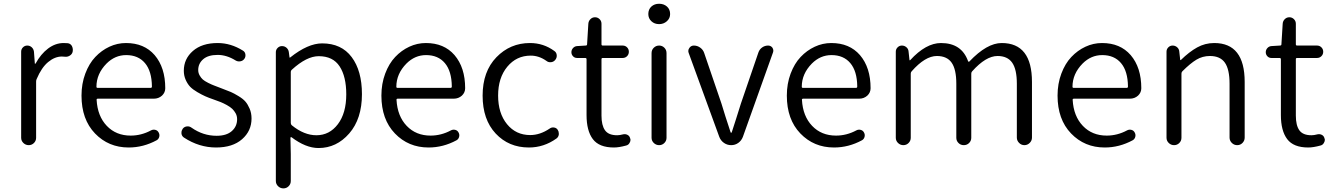

<svg xmlns="http://www.w3.org/2000/svg" viewBox="-20 -787 7223 1041"><path d="M94.7 -40V-506.8Q94.7 -520.5 104.5 -530.3Q114.3 -540 127.9 -540Q141.6 -540 151.9 -530.8Q162.1 -521.5 164.1 -506.8L168.9 -442.4Q168.9 -441.4 170.4 -441.4Q171.9 -441.4 172.9 -442.4Q201.2 -494.1 240.7 -523.9Q280.3 -553.7 325.2 -553.7Q337.9 -553.7 347.7 -552.7Q362.3 -550.8 370.1 -537.1Q375 -527.3 375 -516.6Q375 -511.7 374 -506.8Q371.1 -493.2 358.4 -485.4Q345.7 -477.5 331.1 -479.5Q323.2 -480.5 315.4 -480.5Q277.3 -480.5 241.2 -450.7Q205.1 -420.9 178.7 -358.4Q175.8 -352.5 175.8 -344.7V-40Q175.8 -23.4 164.1 -11.7Q152.3 0 135.7 0Q119.1 0 106.9 -11.7Q94.7 -23.4 94.7 -40Z M677.7 12.7Q568.4 12.7 495.1 -63.5Q421.9 -139.6 421.9 -268.6Q421.9 -333 442.4 -387.7Q462.9 -442.4 496.6 -478Q530.3 -513.7 573.2 -533.7Q616.2 -553.7 663.1 -553.7Q761.7 -553.7 818.4 -488.3Q876 -420.9 876 -308.6Q876 -285.2 858.4 -268.6Q839.8 -252 814.5 -252H510.7Q502.9 -252 503.9 -245.1Q508.8 -157.2 559.1 -104.5Q609.4 -51.8 688.5 -51.8Q746.1 -51.8 798.8 -80.1Q809.6 -85.9 821.8 -83Q834 -80.1 839.8 -69.3Q846.7 -57.6 843.3 -44.9Q839.8 -32.2 829.1 -26.4Q756.8 12.7 677.7 12.7ZM502.9 -316.4Q502.9 -310.5 509.8 -310.5H796.9Q803.7 -310.5 803.7 -318.4Q803.7 -318.4 803.7 -318.4Q802.7 -401.4 766.1 -444.8Q729.5 -488.3 664.1 -488.3Q603.5 -488.3 557.6 -442.4Q502.9 -386.7 502.9 -316.4Z M1151.4 12.7Q1059.6 12.7 977.5 -41Q965.8 -48.8 963.9 -62.5Q963.9 -65.4 963.9 -68.4Q963.9 -79.1 970.7 -88.9Q978.5 -99.6 992.7 -101.6Q1006.8 -103.5 1018.6 -94.7Q1081.1 -50.8 1154.3 -50.8Q1208 -50.8 1236.8 -76.2Q1265.6 -101.6 1265.6 -140.6Q1265.6 -158.2 1257.8 -172.4Q1250 -186.5 1239.3 -196.8Q1228.5 -207 1210 -217.3Q1191.4 -227.5 1176.8 -233.4Q1162.1 -239.3 1139.6 -247.1Q1111.3 -256.8 1092.8 -265.1Q1074.2 -273.4 1049.8 -287.6Q1025.4 -301.8 1011.2 -316.4Q997.1 -331.1 986.8 -354Q976.6 -377 976.6 -403.3Q976.6 -467.8 1025.9 -510.7Q1075.2 -553.7 1160.2 -553.7Q1231.4 -553.7 1296.9 -512.7Q1308.6 -505.9 1310.5 -492.2Q1312.5 -478.5 1304.7 -467.8Q1296.9 -457 1283.2 -454.6Q1269.5 -452.1 1257.8 -459Q1209 -489.3 1160.2 -489.3Q1108.4 -489.3 1081.5 -465.8Q1054.7 -442.4 1054.7 -407.2Q1054.7 -391.6 1062.5 -377.9Q1070.3 -364.3 1079.6 -356Q1088.9 -347.7 1108.4 -337.9Q1127.9 -328.1 1140.1 -323.7Q1152.3 -319.3 1176.8 -309.6Q1179.7 -308.6 1184.6 -306.6Q1215.8 -294.9 1231.9 -288.1Q1248 -281.2 1272.9 -266.1Q1297.9 -251 1310.5 -236.3Q1323.2 -221.7 1333.5 -197.8Q1343.8 -173.8 1343.8 -144.5Q1343.8 -77.1 1292.5 -32.2Q1241.2 12.7 1151.4 12.7Z M1475.6 194.3V-503.9Q1475.6 -517.6 1485.4 -527.3Q1495.1 -537.1 1508.8 -537.1Q1523.4 -537.1 1533.7 -527.8Q1543.9 -518.6 1545.9 -504.9L1549.8 -475.6Q1549.8 -474.6 1551.3 -474.6Q1552.7 -474.6 1553.7 -475.6Q1649.4 -551.8 1726.6 -551.8Q1831.1 -551.8 1886.7 -477.5Q1942.4 -403.3 1942.4 -276.4Q1942.4 -142.6 1873.5 -63.5Q1804.7 15.6 1707 15.6Q1637.7 15.6 1560.5 -43Q1558.6 -43.9 1556.6 -43Q1554.7 -42 1554.7 -40L1556.6 47.9V194.3Q1556.6 210.9 1544.9 222.7Q1533.2 234.4 1516.6 234.4Q1500 234.4 1487.8 222.7Q1475.6 210.9 1475.6 194.3ZM1695.3 -53.7Q1766.6 -53.7 1812 -113.8Q1857.4 -173.8 1857.4 -275.4Q1857.4 -372.1 1821.3 -427.2Q1785.2 -482.4 1708 -482.4Q1642.6 -482.4 1562.5 -409.2Q1556.6 -404.3 1556.6 -397.5V-120.1Q1556.6 -112.3 1562.5 -107.4Q1628.9 -53.7 1695.3 -53.7Z M2303.7 12.7Q2194.3 12.7 2121.1 -63.5Q2047.9 -139.6 2047.9 -268.6Q2047.9 -333 2068.4 -387.7Q2088.9 -442.4 2122.6 -478Q2156.2 -513.7 2199.2 -533.7Q2242.2 -553.7 2289.1 -553.7Q2387.7 -553.7 2444.3 -488.3Q2502 -420.9 2502 -308.6Q2502 -285.2 2484.4 -268.6Q2465.8 -252 2440.4 -252H2136.7Q2128.9 -252 2129.9 -245.1Q2134.8 -157.2 2185.1 -104.5Q2235.4 -51.8 2314.5 -51.8Q2372.1 -51.8 2424.8 -80.1Q2435.5 -85.9 2447.8 -83Q2460 -80.1 2465.8 -69.3Q2472.7 -57.6 2469.2 -44.9Q2465.8 -32.2 2455.1 -26.4Q2382.8 12.7 2303.7 12.7ZM2128.9 -316.4Q2128.9 -310.5 2135.7 -310.5H2422.9Q2429.7 -310.5 2429.7 -318.4Q2429.7 -318.4 2429.7 -318.4Q2428.7 -401.4 2392.1 -444.8Q2355.5 -488.3 2290 -488.3Q2229.5 -488.3 2183.6 -442.4Q2128.9 -386.7 2128.9 -316.4Z M2847.7 12.7Q2738.3 12.7 2667.5 -63Q2596.7 -138.7 2596.7 -268.6Q2596.7 -399.4 2671.4 -476.6Q2746.1 -553.7 2853.5 -553.7Q2926.8 -553.7 2985.4 -510.7Q2997.1 -502.9 2998.5 -488.3Q3000 -473.6 2990.2 -461.9Q2981.4 -451.2 2967.3 -449.7Q2953.1 -448.2 2942.4 -457Q2902.3 -485.4 2857.4 -485.4Q2780.3 -485.4 2730.5 -425.3Q2680.7 -365.2 2680.7 -269Q2680.7 -172.9 2729 -113.8Q2777.3 -54.7 2854.5 -54.7Q2908.2 -54.7 2960 -89.8Q2970.7 -97.7 2983.9 -95.7Q2997.1 -93.8 3003.9 -83Q3009.8 -74.2 3009.8 -63.5Q3009.8 -60.5 3009.8 -57.6Q3007.8 -43.9 2997.1 -36.1Q2928.7 12.7 2847.7 12.7Z M3308.6 12.7Q3228.5 12.7 3194.3 -32.7Q3160.2 -78.1 3160.2 -163.1V-465.8Q3160.2 -472.7 3152.3 -472.7H3108.4Q3095.7 -472.7 3086.9 -481.9Q3078.1 -491.2 3078.1 -503.9Q3078.1 -516.6 3086.9 -526.4Q3095.7 -536.1 3108.4 -537.1L3155.3 -540Q3163.1 -540 3163.1 -546.9L3169.9 -658.2Q3170.9 -672.9 3181.2 -683.1Q3191.4 -693.4 3206.1 -693.4Q3220.7 -693.4 3231 -683.1Q3241.2 -672.9 3241.2 -658.2V-546.9Q3241.2 -540 3248 -540H3356.4Q3370.1 -540 3379.9 -530.3Q3389.6 -520.5 3389.6 -506.3Q3389.6 -492.2 3379.9 -482.4Q3370.1 -472.7 3356.4 -472.7H3248Q3241.2 -472.7 3241.2 -465.8V-160.2Q3241.2 -107.4 3260.3 -80.6Q3279.3 -53.7 3326.2 -53.7Q3339.8 -53.7 3358.4 -58.6Q3371.1 -61.5 3382.3 -55.7Q3393.6 -49.8 3396.5 -37.1Q3398.4 -33.2 3398.4 -28.3Q3398.4 -20.5 3393.6 -12.7Q3387.7 -1 3375 2Q3335.9 12.7 3308.6 12.7Z M3512.7 -40V-499Q3512.7 -516.6 3524.9 -528.3Q3537.1 -540 3553.7 -540Q3570.3 -540 3582 -528.3Q3593.8 -516.6 3593.8 -499V-40Q3593.8 -23.4 3582 -11.7Q3570.3 0 3553.7 0Q3537.1 0 3524.9 -11.7Q3512.7 -23.4 3512.7 -40ZM3553.7 -656.2Q3528.3 -656.2 3511.7 -671.9Q3495.1 -687.5 3495.1 -710.9Q3495.1 -736.3 3511.7 -751.5Q3528.3 -766.6 3553.7 -766.6Q3579.1 -766.6 3596.2 -751.5Q3613.3 -736.3 3613.3 -710.9Q3613.3 -687.5 3595.7 -671.9Q3578.1 -656.2 3553.7 -656.2Z M3879.9 -44.9 3713.9 -500Q3711.9 -505.9 3711.9 -510.7Q3711.9 -519.5 3717.8 -527.3Q3726.6 -540 3742.2 -540Q3760.7 -540 3776.4 -528.8Q3792 -517.6 3797.9 -500L3891.6 -225.6Q3910.2 -163.1 3941.4 -69.3Q3942.4 -67.4 3944.3 -67.4Q3946.3 -67.4 3947.3 -69.3Q3953.1 -86.9 3970.7 -141.6Q3988.3 -196.3 3997.1 -225.6L4091.8 -502Q4097.7 -519.5 4112.3 -529.8Q4127 -540 4144.5 -540Q4159.2 -540 4168 -528.3Q4172.9 -520.5 4172.9 -512.7Q4172.9 -507.8 4170.9 -502L4007.8 -44.9Q4000 -24.4 3982.9 -12.2Q3965.8 0 3944.3 0Q3922.9 0 3905.3 -12.2Q3887.7 -24.4 3879.9 -44.9Z M4502 12.7Q4392.6 12.7 4319.3 -63.5Q4246.1 -139.6 4246.1 -268.6Q4246.1 -333 4266.6 -387.7Q4287.1 -442.4 4320.8 -478Q4354.5 -513.7 4397.5 -533.7Q4440.4 -553.7 4487.3 -553.7Q4585.9 -553.7 4642.6 -488.3Q4700.2 -420.9 4700.2 -308.6Q4700.2 -285.2 4682.6 -268.6Q4664.1 -252 4638.7 -252H4335Q4327.1 -252 4328.1 -245.1Q4333 -157.2 4383.3 -104.5Q4433.6 -51.8 4512.7 -51.8Q4570.3 -51.8 4623 -80.1Q4633.8 -85.9 4646 -83Q4658.2 -80.1 4664.1 -69.3Q4670.9 -57.6 4667.5 -44.9Q4664.1 -32.2 4653.3 -26.4Q4581.1 12.7 4502 12.7ZM4327.1 -316.4Q4327.1 -310.5 4334 -310.5H4621.1Q4627.9 -310.5 4627.9 -318.4Q4627.9 -318.4 4627.9 -318.4Q4627 -401.4 4590.3 -444.8Q4553.7 -488.3 4488.3 -488.3Q4427.7 -488.3 4381.8 -442.4Q4327.1 -386.7 4327.1 -316.4Z M4836.9 -40V-506.8Q4836.9 -520.5 4846.7 -530.3Q4856.4 -540 4870.1 -540Q4883.8 -540 4894.5 -530.8Q4905.3 -521.5 4906.2 -506.8L4911.1 -461.9Q4911.1 -460 4912.6 -460Q4914.1 -460 4915 -460.9Q5000 -553.7 5082 -553.7Q5193.4 -553.7 5228.5 -456.1Q5231.4 -449.2 5236.3 -454.1Q5331.1 -553.7 5411.1 -553.7Q5575.2 -553.7 5575.2 -342.8V-41Q5575.2 -24.4 5563 -12.2Q5550.8 0 5534.2 0Q5517.6 0 5505.4 -12.2Q5493.2 -24.4 5493.2 -41V-333Q5493.2 -411.1 5467.8 -447.3Q5442.4 -483.4 5388.7 -483.4Q5325.2 -483.4 5251 -400.4Q5246.1 -395.5 5246.1 -387.7V-40Q5246.1 -23.4 5234.4 -11.7Q5222.7 0 5205.6 0Q5188.5 0 5176.8 -11.7Q5165 -23.4 5165 -40V-333Q5165 -411.1 5139.6 -447.3Q5114.3 -483.4 5059.6 -483.4Q4996.1 -483.4 4922.9 -400.4Q4918 -395.5 4918 -387.7V-40Q4918 -23.4 4906.2 -11.7Q4894.5 0 4877.9 0Q4861.3 0 4849.1 -11.7Q4836.9 -23.4 4836.9 -40Z M5969.7 12.7Q5860.4 12.7 5787.1 -63.5Q5713.9 -139.6 5713.9 -268.6Q5713.9 -333 5734.4 -387.7Q5754.9 -442.4 5788.6 -478Q5822.3 -513.7 5865.2 -533.7Q5908.2 -553.7 5955.1 -553.7Q6053.7 -553.7 6110.4 -488.3Q6168 -420.9 6168 -308.6Q6168 -285.2 6150.4 -268.6Q6131.8 -252 6106.4 -252H5802.7Q5794.9 -252 5795.9 -245.1Q5800.8 -157.2 5851.1 -104.5Q5901.4 -51.8 5980.5 -51.8Q6038.1 -51.8 6090.8 -80.1Q6101.6 -85.9 6113.8 -83Q6126 -80.1 6131.8 -69.3Q6138.7 -57.6 6135.3 -44.9Q6131.8 -32.2 6121.1 -26.4Q6048.8 12.7 5969.7 12.7ZM5794.9 -316.4Q5794.9 -310.5 5801.8 -310.5H6088.9Q6095.7 -310.5 6095.7 -318.4Q6095.7 -318.4 6095.7 -318.4Q6094.7 -401.4 6058.1 -444.8Q6021.5 -488.3 5956.1 -488.3Q5895.5 -488.3 5849.6 -442.4Q5794.9 -386.7 5794.9 -316.4Z M6304.7 -40V-506.8Q6304.7 -520.5 6314.5 -530.3Q6324.2 -540 6337.9 -540Q6351.6 -540 6362.3 -530.8Q6373 -521.5 6374 -506.8L6378.9 -462.9Q6378.9 -460.9 6380.4 -460.9Q6381.8 -460.9 6382.8 -461.9Q6427.7 -505.9 6470.7 -529.8Q6513.7 -553.7 6563.5 -553.7Q6728.5 -553.7 6728.5 -342.8V-41Q6728.5 -24.4 6716.8 -12.2Q6705.1 0 6688 0Q6670.9 0 6658.7 -12.2Q6646.5 -24.4 6646.5 -41V-333Q6646.5 -411.1 6621.1 -447.3Q6595.7 -483.4 6540 -483.4Q6500 -483.4 6466.8 -463.4Q6433.6 -443.4 6390.6 -400.4Q6385.7 -395.5 6385.7 -387.7V-40Q6385.7 -23.4 6374 -11.7Q6362.3 0 6345.7 0Q6329.1 0 6316.9 -11.7Q6304.7 -23.4 6304.7 -40Z M7073.2 12.7Q6993.2 12.7 6959 -32.7Q6924.8 -78.1 6924.8 -163.1V-465.8Q6924.8 -472.7 6917 -472.7H6873Q6860.4 -472.7 6851.6 -481.9Q6842.8 -491.2 6842.8 -503.9Q6842.8 -516.6 6851.6 -526.4Q6860.4 -536.1 6873 -537.1L6919.9 -540Q6927.7 -540 6927.7 -546.9L6934.6 -658.2Q6935.5 -672.9 6945.8 -683.1Q6956.1 -693.4 6970.7 -693.4Q6985.4 -693.4 6995.6 -683.1Q7005.9 -672.9 7005.9 -658.2V-546.9Q7005.9 -540 7012.7 -540H7121.1Q7134.8 -540 7144.5 -530.3Q7154.3 -520.5 7154.3 -506.3Q7154.3 -492.2 7144.5 -482.4Q7134.8 -472.7 7121.1 -472.7H7012.7Q7005.9 -472.7 7005.9 -465.8V-160.2Q7005.9 -107.4 7024.9 -80.6Q7043.9 -53.7 7090.8 -53.7Q7104.5 -53.7 7123 -58.6Q7135.7 -61.5 7147 -55.7Q7158.2 -49.8 7161.1 -37.1Q7163.1 -33.2 7163.1 -28.3Q7163.1 -20.5 7158.2 -12.7Q7152.3 -1 7139.6 2Q7100.6 12.7 7073.2 12.7Z"/></svg>

Font: Gen Jyuu Gothic Normal
Style: Regular
Weight: 300
Designer: [Source Han Sans]
Ryoko NISHIZUKA  (kana & ideographs); Paul D. Hunt (Latin, Greek & Cyrillic); Wenlong ZHANG  (bopomofo
Version: Version 1.002.20150607